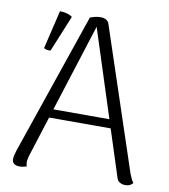

<svg xmlns="http://www.w3.org/2000/svg" viewBox="-81 -772 746 850"><g transform="rotate(10 292.5 -346.5)"><path d="M304 -703Q317 -703 327.5 -697.5Q338 -692 342 -679L553 -45Q557 -34 562 -23.5Q567 -13 573 -5Q568 1 560 5.5Q552 10 539 10Q525 10 514 3.5Q503 -3 500 -15L286 -679L299 -678L97 -43Q96 -37 94 -29.5Q92 -22 92 -15Q92 -10 93 -4.5Q94 1 96 4Q89 6 81.5 8Q74 10 64 10Q47 10 38 2.5Q29 -5 30 -19Q30 -26 32.5 -36Q35 -46 38 -56L256 -693Q280 -703 304 -703ZM144 -265H456V-226H144ZM110 -519Q104 -518 94 -519.5Q84 -521 80 -525L121 -698Q136 -698 151.5 -694Q167 -690 177 -682Z"/></g></svg>

Font: Arima Light
Style: Regular
Weight: 300
Designer: Joana Correia and Natanael Gama
Foundry: NDISCOVER
Version: Version 1.101;gftools[0.9.23]